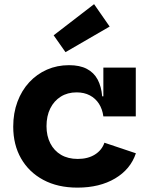

<svg xmlns="http://www.w3.org/2000/svg" viewBox="-20 -868 696 900"><path d="M343 11.5Q250.5 11.5 183 -24.8Q115.5 -61 78.8 -125.2Q42 -189.5 42 -274.5Q42 -338 61.8 -391Q81.5 -444 117.2 -482.5Q153 -521 200.5 -541.8Q248 -562.5 303.5 -562.5Q354 -562.5 387 -545.2Q420 -528 437.5 -495.5Q455 -463 459 -416.5H491.5L464.5 -322.5Q460 -356.5 443.8 -381.8Q427.5 -407 401 -421Q374.5 -435 339 -435Q296.5 -435 264.8 -415Q233 -395 215.5 -359.5Q198 -324 198 -276.5Q198 -231 215.8 -196.2Q233.5 -161.5 266.2 -142.2Q299 -123 344.5 -123Q392 -123 424.8 -143.5Q457.5 -164 469.5 -199L617 -149.5Q592 -74.5 519.5 -31.5Q447 11.5 343 11.5ZM464.5 -322.5V-551H616.5V-322.5ZM421 -848.5 494 -743.5 287 -623.5 231.5 -702.5Z"/></svg>

Font: Hepta Slab ExtraLight
Style: Bold
Weight: 700
Version: Version 1.102